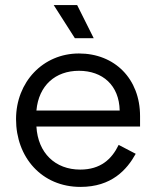

<svg xmlns="http://www.w3.org/2000/svg" viewBox="-20 -720 613 754"><path d="M283 -700H191L274 -570H348ZM43 -252C43 -102 144 14 296 14C418 14 478 -53 513 -116L446 -151C419 -95 375 -54 295 -54C197 -54 129 -119 123 -223H530V-264C530 -411 430 -510 290 -510C149 -510 43 -398 43 -252ZM123 -286C132 -385 198 -442 290 -442C383 -442 448 -385 450 -286Z"/></svg>

Font: Space Text
Style: Regular
Weight: 400
Designer: Florian Karsten (Space Text), Colophon Foundry (Space Mono)
Foundry: Florian Karsten
Version: Version 1.003;PS 001.003;hotconv 1.0.88;makeotf.lib2.5.64775